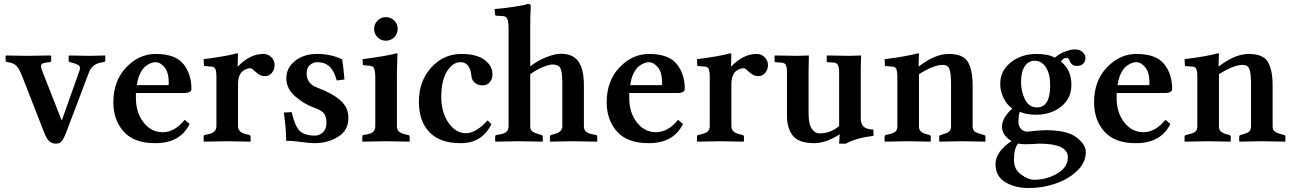

<svg xmlns="http://www.w3.org/2000/svg" viewBox="-20 -718 6571 976"><path d="M433.1 -352.1 314.9 -41Q302.7 -10.3 292.5 1Q282.2 12.2 265.1 12.2Q244.1 12.2 231 0.5Q217.8 -11.2 206.1 -40L91.3 -334Q85.4 -348.6 80.8 -357.7Q76.2 -366.7 67.9 -377.7Q59.6 -388.7 47.4 -394.5Q35.2 -400.4 19 -401.9Q9.3 -402.8 8.8 -409.2V-434.1L12.2 -436Q73.2 -434.1 112.8 -434.1L235.8 -436L240.2 -434.1V-410.2Q240.2 -403.3 231.9 -401.9L214.8 -399.9Q192.9 -397 189.5 -387.9Q186 -378.9 194.8 -356.9L293.9 -105L383.8 -357.9Q390.6 -377 380.9 -385Q371.1 -393.1 340.8 -400.9L336.9 -401.9Q329.1 -403.8 329.1 -409.2V-433.1L333 -436Q396 -434.1 436 -434.1L513.2 -436L515.1 -434.1V-411.1Q515.1 -403.3 503.9 -401.9Q450.2 -396 433.1 -352.1Z M675.8 -285.2H835.9Q837.9 -287.1 837.9 -295.9Q837.9 -350.1 816.4 -376Q794.9 -401.9 770 -401.9Q760.3 -401.9 748 -397.5Q735.8 -393.1 720.9 -382.1Q706.1 -371.1 693.4 -346.2Q680.7 -321.3 675.8 -285.2ZM918.9 -108.9 943.8 -87.9Q896 10.3 768.1 9.8Q661.1 9.8 608.6 -49.1Q556.2 -107.9 556.2 -198.2Q556.2 -307.1 621.6 -375.5Q687 -443.8 771 -443.8Q871.1 -443.8 912.1 -392.8Q953.1 -341.8 953.1 -266.1Q953.1 -245.1 914.1 -245.1H670.9V-219.2Q670.9 -145 710 -95.5Q749 -45.9 807.1 -45.9Q867.2 -45.9 918.9 -108.9Z M1189.9 -380.9Q1251 -443.8 1317.9 -443.8Q1343.8 -443.8 1359.9 -426.5Q1376 -409.2 1376 -388.2Q1376 -364.3 1362.1 -347.7Q1348.1 -331.1 1325.7 -331.1Q1308.6 -331.1 1294.4 -341.1Q1280.3 -351.1 1269.8 -361.1Q1259.3 -371.1 1252.4 -371.1Q1234.4 -371.1 1215.8 -357.9Q1189.9 -339.8 1189.9 -288.1V-77.1Q1189.9 -64 1196 -55.4Q1202.1 -46.9 1211.4 -42.5Q1220.7 -38.1 1237.8 -34.2L1246.1 -32.2Q1253.9 -30.3 1253.9 -22.9V0L1252 2Q1171.9 0 1132.8 0L1017.1 2L1015.1 0V-22.9Q1015.1 -30.8 1022 -32.2L1031.7 -34.2Q1056.6 -39.1 1068.4 -48.6Q1080.1 -58.1 1080.1 -77.1V-320.8Q1080.1 -356 1075 -366.9Q1069.8 -377.9 1058.1 -378.9L1017.1 -382.8L1015.1 -417Q1137.2 -433.1 1183.1 -446.8Q1189.9 -446.8 1189.9 -443.8L1188 -380.9Z M1422.9 -146 1462.9 -147.9Q1477.1 -81.1 1501.5 -54.9Q1525.9 -28.8 1580.6 -28.8Q1603.5 -28.8 1621.6 -45.4Q1639.6 -62 1639.6 -94.2Q1639.6 -125 1626.7 -141.6Q1613.8 -158.2 1573.7 -171.9Q1523.9 -189.9 1479.7 -229Q1435.5 -268.1 1435.5 -320.8Q1435.5 -372.6 1479.7 -408.2Q1523.9 -443.8 1591.8 -443.8Q1662.6 -443.8 1719.7 -416Q1726.6 -366.2 1731 -314L1691.9 -309.1Q1677.7 -359.9 1653.8 -380.9Q1629.9 -401.9 1594.7 -401.9Q1571.8 -401.9 1555.2 -387.5Q1538.6 -373 1538.6 -345.2Q1538.6 -292 1593.8 -272Q1667 -245.1 1709 -209Q1751 -172.9 1751 -119.1Q1751 -54.2 1698.2 -22.2Q1645.5 9.8 1577.6 9.8Q1554.7 9.8 1508.3 3.4Q1461.9 -2.9 1434.6 -2Q1435.1 -57.1 1422.9 -146Z M1997.6 -321.3V-77.1Q1997.6 -57.1 2009 -48.1Q2020.5 -39.1 2044.4 -34.2L2054.7 -32.2Q2062.5 -30.3 2062.5 -22.9V0L2060.5 2Q1979.5 0 1940.4 0L1823.7 2L1821.8 0V-22.9Q1821.8 -30.8 1828.6 -32.2L1840.8 -34.2Q1865.7 -38.1 1876.7 -47.6Q1887.7 -57.1 1887.7 -77.1V-320.8Q1887.7 -356 1882.1 -368.9Q1876.5 -381.8 1865.7 -382.8L1824.7 -387.2L1822.8 -417Q1956.5 -435.1 1993.7 -446.8Q2000.5 -446.8 2000.5 -443.8Q1997.6 -371.1 1997.6 -321.3ZM1899.2 -528.6Q1881.8 -545.9 1881.8 -571Q1881.8 -596.2 1899.2 -613.5Q1916.5 -630.9 1941.7 -630.9Q1966.8 -630.9 1984.1 -613.5Q2001.5 -596.2 2001.5 -571Q2001.5 -545.9 1984.1 -528.6Q1966.8 -511.2 1941.7 -511.2Q1916.5 -511.2 1899.2 -528.6Z M2948.2 -77.1Q2948.2 -57.1 2959.7 -48.1Q2971.2 -39.1 2997.1 -34.2L3008.3 -32.2Q3016.1 -31.2 3016.1 -22.9V0L3014.2 2Q2930.2 0 2891.1 0L2777.3 2L2775.4 0V-22.9Q2775.4 -30.8 2783.2 -32.2L2790 -34.2Q2808.1 -39.1 2816.7 -43Q2825.2 -46.9 2831.8 -55.4Q2838.4 -64 2838.4 -77.1V-294.9Q2838.4 -353 2828.4 -371.6Q2818.4 -390.1 2788.1 -390.1Q2772 -390.1 2739.5 -377Q2707 -363.8 2675.3 -340.8V-77.1Q2675.3 -58.1 2685.8 -50Q2696.3 -42 2724.1 -34.2L2731.4 -32.2Q2739.3 -31.2 2739.3 -22.9V0L2737.3 2Q2657.2 0 2618.2 0L2499 2L2497.1 0V-22.9Q2497.1 -30.8 2505.4 -32.2L2517.1 -34.2Q2542 -38.1 2553.7 -47.6Q2565.4 -57.1 2565.4 -77.1V-563Q2565.4 -608.9 2558.8 -622.6Q2552.2 -636.2 2535.2 -636.2L2503.4 -638.2Q2497.6 -638.2 2497.1 -643.1L2494.1 -671.9Q2531.2 -674.8 2588.4 -682.9Q2645.5 -690.9 2662.1 -698.2Q2678.2 -698.2 2678.2 -688Q2675.3 -647.9 2675.3 -583V-380.9Q2715.3 -410.6 2758.3 -427.7Q2801.3 -444.8 2830.1 -444.8Q2893.1 -444.8 2920.7 -405Q2948.2 -365.2 2948.2 -284.2ZM2478 -86.9Q2430.2 10.3 2321.3 9.8Q2217.3 9.8 2163.3 -45.7Q2109.4 -101.1 2109.4 -201.2Q2109.4 -306.2 2172.4 -375Q2235.4 -443.8 2325.2 -443.8Q2402.3 -443.8 2442.9 -413.8Q2483.4 -383.8 2483.4 -339.8Q2483.4 -315.9 2469.7 -300Q2456.1 -284.2 2433.1 -284.2Q2409.2 -284.2 2393.8 -297.1Q2378.4 -310.1 2376.5 -331.1Q2369.6 -401.9 2321.3 -401.9Q2280.3 -401.9 2251.7 -354.5Q2223.1 -307.1 2223.1 -226.1Q2223.1 -147 2259.8 -94Q2296.4 -41 2347.2 -41Q2400.4 -41 2458.5 -106Z M3183.6 -285.2H3343.8Q3345.7 -287.1 3345.7 -295.9Q3345.7 -350.1 3324.2 -376Q3302.7 -401.9 3277.8 -401.9Q3268.1 -401.9 3255.9 -397.5Q3243.7 -393.1 3228.8 -382.1Q3213.9 -371.1 3201.2 -346.2Q3188.5 -321.3 3183.6 -285.2ZM3426.8 -108.9 3451.7 -87.9Q3403.8 10.3 3275.9 9.8Q3168.9 9.8 3116.5 -49.1Q3064 -107.9 3064 -198.2Q3064 -307.1 3129.4 -375.5Q3194.8 -443.8 3278.8 -443.8Q3378.9 -443.8 3419.9 -392.8Q3460.9 -341.8 3460.9 -266.1Q3460.9 -245.1 3421.9 -245.1H3178.7V-219.2Q3178.7 -145 3217.8 -95.5Q3256.8 -45.9 3314.9 -45.9Q3375 -45.9 3426.8 -108.9Z M3697.8 -380.9Q3758.8 -443.8 3825.7 -443.8Q3851.6 -443.8 3867.7 -426.5Q3883.8 -409.2 3883.8 -388.2Q3883.8 -364.3 3869.9 -347.7Q3856 -331.1 3833.5 -331.1Q3816.4 -331.1 3802.2 -341.1Q3788.1 -351.1 3777.6 -361.1Q3767.1 -371.1 3760.3 -371.1Q3742.2 -371.1 3723.6 -357.9Q3697.8 -339.8 3697.8 -288.1V-77.1Q3697.8 -64 3703.9 -55.4Q3710 -46.9 3719.2 -42.5Q3728.5 -38.1 3745.6 -34.2L3753.9 -32.2Q3761.7 -30.3 3761.7 -22.9V0L3759.8 2Q3679.7 0 3640.6 0L3524.9 2L3522.9 0V-22.9Q3522.9 -30.8 3529.8 -32.2L3539.6 -34.2Q3564.5 -39.1 3576.2 -48.6Q3587.9 -58.1 3587.9 -77.1V-320.8Q3587.9 -356 3582.8 -366.9Q3577.6 -377.9 3565.9 -378.9L3524.9 -382.8L3522.9 -417Q3645 -433.1 3690.9 -446.8Q3697.8 -446.8 3697.8 -443.8L3695.8 -380.9Z M4355.5 -115.2Q4355.5 -89.4 4368.9 -75.2Q4382.3 -61 4419.4 -59.1L4420.4 -27.8Q4327.6 -15.6 4279.8 12.2H4245.6L4248.5 -35.2Q4177.7 9.8 4119.6 9.8Q4040.5 9.8 4010.5 -28.1Q3980.5 -65.9 3980.5 -127.9V-352.1Q3980.5 -376 3974.6 -387.5Q3968.8 -398.9 3951.7 -399.9L3920.4 -401.9L3917.5 -403.8V-434.1L3922.4 -436Q4001.5 -434.1 4033.7 -434.1L4091.8 -436Q4090.8 -391.1 4090.3 -354V-142.1Q4090.3 -85.9 4106.9 -63Q4123.5 -40 4144.5 -40Q4202.6 -40 4245.6 -77.1V-352.1Q4245.6 -399.9 4217.8 -399.9L4186.5 -401.9L4182.6 -403.8V-434.1L4186.5 -436Q4270.5 -434.1 4297.4 -434.1L4357.4 -436Q4355.5 -394 4355.5 -354Z M4651.4 -380.9Q4733.4 -443.8 4802.2 -443.8Q4876.5 -443.8 4900.4 -402.8Q4924.3 -361.8 4924.3 -283.2V-76.2Q4924.3 -57.1 4935.3 -49.1Q4946.3 -41 4973.1 -34.2L4981.4 -32.2Q4989.3 -30.3 4989.3 -22.9V0L4987.3 2Q4907.2 0 4868.2 0L4756.3 2L4754.4 0V-22.9Q4754.4 -29.8 4762.2 -32.2L4766.6 -33.2Q4792.5 -40 4803.5 -48.1Q4814.5 -56.2 4814.5 -76.2V-290Q4814.5 -344.2 4806.4 -366.2Q4798.3 -388.2 4772.5 -388.2Q4726.6 -388.2 4651.4 -340.8V-76.2Q4651.4 -57.1 4662.8 -48.1Q4674.3 -39.1 4699.2 -33.2L4703.1 -32.2Q4710.9 -30.3 4711.4 -22.9V0L4709.5 2Q4633.3 0 4594.2 0L4478.5 2L4476.6 0V-22.9Q4476.6 -29.8 4484.4 -32.2L4493.2 -34.2Q4520 -40 4530.8 -48.1Q4541.5 -56.2 4541.5 -76.2V-320.8Q4541.5 -356 4536.4 -366.9Q4531.2 -377.9 4519.5 -378.9L4478.5 -382.8L4476.6 -417Q4598.6 -433.1 4644.5 -446.8Q4651.4 -446.8 4651.4 -443.8L4649.4 -380.9Z M5318.4 -284.2Q5318.4 -342.3 5296.9 -375.7Q5275.4 -409.2 5239.3 -409.2Q5208.5 -409.2 5189.5 -381.6Q5170.4 -354 5170.4 -300.8Q5170.4 -252.9 5190.4 -212.4Q5210.4 -171.9 5252.4 -171.9Q5318.4 -172.4 5318.4 -284.2ZM5189.5 15.1Q5166.5 15.1 5156.2 11.2Q5134.3 34.2 5134.3 96.2Q5134.3 143.1 5170.9 169.4Q5207.5 195.8 5237.3 195.8Q5300.3 195.8 5354.2 164.3Q5408.2 132.8 5408.2 81.1Q5408.2 12.2 5262.2 12.2Q5257.3 12.2 5231.4 14.2Q5216.3 15.1 5189.5 15.1ZM5453.1 -382.8Q5425.3 -382.8 5416.5 -412.1Q5410.6 -424.3 5401.4 -423.8Q5386.2 -423.8 5372.6 -405.8Q5426.8 -361.8 5426.3 -287.1Q5426.3 -217.3 5373.8 -176Q5321.3 -134.8 5247.6 -134.8Q5195.8 -134.8 5164.1 -149.9Q5157.7 -134.3 5157.2 -101.1Q5157.2 -74.2 5171.4 -61.5Q5185.5 -48.8 5202.1 -48.8Q5203.1 -48.8 5238.3 -52.5Q5273.4 -56.2 5296.4 -56.2Q5404.3 -56.2 5451.9 -20Q5499.5 16.1 5499.5 55.2Q5499.5 108.4 5455.3 150.6Q5411.1 192.9 5345.7 215.3Q5280.3 237.8 5209.5 237.8Q5139.6 237.8 5090.1 208Q5040.5 178.2 5040.5 116.2Q5040.5 54.2 5121.6 -1Q5073.7 -29.8 5073.5 -74Q5073.2 -118.2 5125.5 -166.5Q5098.1 -185.5 5081.3 -220.2Q5064.5 -254.9 5064.5 -292Q5064.5 -358.9 5118.9 -401.4Q5173.3 -443.8 5248.5 -443.8Q5308.6 -443.8 5342.3 -424.8Q5363.3 -443.8 5392.8 -455.3Q5422.4 -466.8 5443.4 -466.8Q5469.2 -466.8 5483.4 -453.4Q5497.6 -439.9 5497.6 -422.9Q5497.6 -404.8 5485.8 -393.8Q5474.1 -382.8 5453.1 -382.8Z M5661.1 -285.2H5821.3Q5823.2 -287.1 5823.2 -295.9Q5823.2 -350.1 5801.8 -376Q5780.3 -401.9 5755.4 -401.9Q5745.6 -401.9 5733.4 -397.5Q5721.2 -393.1 5706.3 -382.1Q5691.4 -371.1 5678.7 -346.2Q5666 -321.3 5661.1 -285.2ZM5904.3 -108.9 5929.2 -87.9Q5881.3 10.3 5753.4 9.8Q5646.5 9.8 5594 -49.1Q5541.5 -107.9 5541.5 -198.2Q5541.5 -307.1 5606.9 -375.5Q5672.4 -443.8 5756.3 -443.8Q5856.4 -443.8 5897.5 -392.8Q5938.5 -341.8 5938.5 -266.1Q5938.5 -245.1 5899.4 -245.1H5656.2V-219.2Q5656.2 -145 5695.3 -95.5Q5734.4 -45.9 5792.5 -45.9Q5852.5 -45.9 5904.3 -108.9Z M6176.3 -380.9Q6258.3 -443.8 6327.1 -443.8Q6401.4 -443.8 6425.3 -402.8Q6449.2 -361.8 6449.2 -283.2V-76.2Q6449.2 -57.1 6460.2 -49.1Q6471.2 -41 6498 -34.2L6506.3 -32.2Q6514.2 -30.3 6514.2 -22.9V0L6512.2 2Q6432.1 0 6393.1 0L6281.2 2L6279.3 0V-22.9Q6279.3 -29.8 6287.1 -32.2L6291.5 -33.2Q6317.4 -40 6328.4 -48.1Q6339.4 -56.2 6339.4 -76.2V-290Q6339.4 -344.2 6331.3 -366.2Q6323.2 -388.2 6297.4 -388.2Q6251.5 -388.2 6176.3 -340.8V-76.2Q6176.3 -57.1 6187.7 -48.1Q6199.2 -39.1 6224.1 -33.2L6228 -32.2Q6235.8 -30.3 6236.3 -22.9V0L6234.4 2Q6158.2 0 6119.1 0L6003.4 2L6001.5 0V-22.9Q6001.5 -29.8 6009.3 -32.2L6018.1 -34.2Q6044.9 -40 6055.7 -48.1Q6066.4 -56.2 6066.4 -76.2V-320.8Q6066.4 -356 6061.3 -366.9Q6056.2 -377.9 6044.4 -378.9L6003.4 -382.8L6001.5 -417Q6123.5 -433.1 6169.4 -446.8Q6176.3 -446.8 6176.3 -443.8L6174.3 -380.9Z"/></svg>

Font: Linux Libertine
Style: Semibold
Weight: 600
Designer: Philipp H. Poll
Foundry: Philipp H. Poll
Version: Version 5.1.2 ; ttfautohint (v0.9)